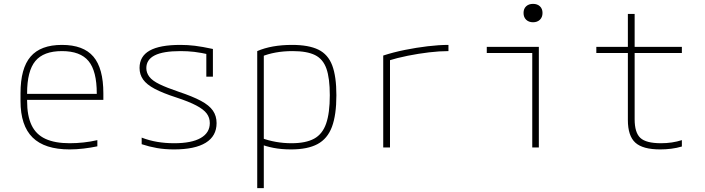

<svg xmlns="http://www.w3.org/2000/svg" viewBox="-20 -762 3640 992"><path d="M340 10Q211 10 148.5 -51.5Q86 -113 86 -240V-280Q86 -409 138 -469.5Q190 -530 300 -530Q411 -530 462.5 -469.5Q514 -409 514 -280V-246H105V-277H493L480 -263V-279Q480 -395 437.5 -446.5Q395 -498 300 -498Q205 -498 162.5 -446.5Q120 -395 120 -280V-241Q120 -164 143 -115.5Q166 -67 215 -44.5Q264 -22 340 -22Q375 -22 412 -26Q449 -30 483 -38V-6Q450 1 412.5 5.5Q375 10 340 10Z M879 10Q832 10 791.5 3Q751 -4 712 -17V-51Q751 -36 792.5 -29Q834 -22 880 -22Q970 -22 1017 -49Q1064 -76 1064 -126Q1064 -154 1048 -175.5Q1032 -197 994 -217Q956 -237 892 -258Q821 -281 779.5 -303Q738 -325 719.5 -351Q701 -377 701 -411Q701 -471 753 -500.5Q805 -530 912 -530Q950 -530 987 -525.5Q1024 -521 1080 -509V-366H1046V-505L1067 -479Q1018 -490 984 -494Q950 -498 913 -498Q823 -498 779.5 -476Q736 -454 736 -410Q736 -386 751.5 -365.5Q767 -345 804 -327Q841 -309 903 -288Q975 -264 1018 -241Q1061 -218 1080 -190.5Q1099 -163 1099 -126Q1099 -59 1043 -24.5Q987 10 879 10Z M1309 -498Q1383 -530 1489 -530Q1575 -530 1625 -505.5Q1675 -481 1696.5 -424Q1718 -367 1718 -270Q1718 -168 1695 -106.5Q1672 -45 1620.5 -17.5Q1569 10 1484 10Q1434 10 1393 2Q1352 -6 1321 -19L1331 -49Q1366 -36 1405.5 -29Q1445 -22 1486 -22Q1560 -22 1603 -45.5Q1646 -69 1665 -123.5Q1684 -178 1684 -270Q1684 -358 1666.5 -407.5Q1649 -457 1607.5 -477.5Q1566 -498 1492 -498Q1445 -498 1404 -490.5Q1363 -483 1330 -469L1343 -494V210H1309Z M1960 -475Q2012 -492 2071.5 -504Q2131 -516 2189.5 -523Q2248 -530 2297 -530V-498Q2251 -498 2196.5 -491.5Q2142 -485 2087 -474Q2032 -463 1984 -448L1995 -465V0H1960Z M2730 0V-488H2495V-520H2764V0ZM2734 -647Q2712 -647 2698.5 -660Q2685 -673 2685 -695Q2685 -717 2698.5 -729.5Q2712 -742 2734 -742Q2756 -742 2769.5 -729.5Q2783 -717 2783 -695Q2783 -673 2769.5 -660Q2756 -647 2734 -647Z M3391 10Q3301 10 3262.5 -25Q3224 -60 3224 -142V-488H3061V-520H3224V-690H3259V-520H3503V-488H3259V-146Q3259 -77 3288.5 -49.5Q3318 -22 3395 -22Q3424 -22 3451 -26Q3478 -30 3503 -38V-5Q3476 3 3447.5 6.5Q3419 10 3391 10Z"/></svg>

Font: M PLUS Code Latin Expanded ExtraLight
Style: Regular
Weight: 250
Width: 7
Designer: Coji Morishita
Foundry: UNDERFOREST DESIGN
Version: Version 1.002; ttfautohint (v1.8.3)